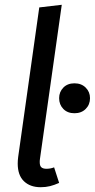

<svg xmlns="http://www.w3.org/2000/svg" viewBox="-20 -770 396 802"><path d="M227 -6Q207 3 189 7.5Q171 12 150 12Q106 12 80 -13Q54 -38 54 -87Q54 -94 54.5 -100.5Q55 -107 56 -115L144 -739L238 -750L147 -107Q146 -102 146 -98V-92Q146 -77 153 -71Q160 -65 174 -65Q191 -65 206 -71ZM356 -360Q356 -333 338 -315Q320 -297 291 -297Q262 -297 244.5 -315Q227 -333 227 -360Q227 -386 244.5 -404Q262 -422 291 -422Q320 -422 338 -404Q356 -386 356 -360Z"/></svg>

Font: Yekcdsyqcyvpieeyorgstswgcgt
Style: Regular
Weight: 400
Italic angle: -8°
Designer: Carrois Corporate & Edenspiekermann
Foundry: Carrois Corporate GbR & Edenspiekermann AG
Version: Version 2.001